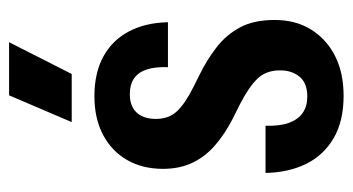

<svg xmlns="http://www.w3.org/2000/svg" viewBox="-197 -572 777 423"><g transform="rotate(-90 191.5 -360.5)"><path d="M192 8Q136 8 98.5 -14Q61 -36 42 -74.5Q23 -113 22 -164H126Q125 -132 132.5 -112Q140 -92 154.5 -82Q169 -72 190 -72Q220 -72 234 -89Q248 -106 248 -132Q248 -163 229.5 -182Q211 -201 174 -220L142 -236Q107 -254 82 -276Q57 -298 44 -326Q31 -354 31 -390Q31 -435 50.5 -469Q70 -503 106 -522Q142 -541 191 -541Q242 -541 278 -521.5Q314 -502 333.5 -465.5Q353 -429 354 -379H255Q256 -407 250 -425.5Q244 -444 230.5 -453.5Q217 -463 195 -463Q178 -463 166 -456.5Q154 -450 147.5 -437Q141 -424 141 -406Q141 -377 158 -359Q175 -341 211 -323L237 -310Q270 -294 298 -272.5Q326 -251 342.5 -220.5Q359 -190 359 -144Q359 -97 337.5 -63Q316 -29 279 -10.5Q242 8 192 8ZM134 -591 193 -729H310L240 -591Z"/></g></svg>

Font: Hubot Sans Condensed SemiBold
Style: Regular
Weight: 600
Width: 3
Designer: Deni Anggara
Foundry: GitHub, Inc., Subsidiary of Microsoft Corporation
Version: Version 2.000